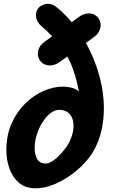

<svg xmlns="http://www.w3.org/2000/svg" viewBox="-20 -986 596 1012"><path d="M167 6.5Q114.5 6.5 80.5 -22.2Q46.5 -51 30 -97Q13.5 -143 13.5 -195Q13.5 -273 41 -335Q68.5 -397 113 -440.5Q157.5 -484 210 -506.8Q262.5 -529.5 312 -529.5Q317 -529.5 331.2 -528.2Q345.5 -527 363.2 -521.8Q381 -516.5 396 -504Q393.5 -514.5 391.2 -525.5Q389 -536.5 386.5 -547.5Q377 -589.5 359.5 -636Q342 -682.5 304 -736Q266 -789.5 194 -852.5Q182.5 -862.5 176 -877Q169.5 -891.5 169.5 -906.5Q169.5 -920.5 175.8 -933.2Q182 -946 194.5 -954Q214.5 -966 233 -966Q246.5 -966 258.5 -960.5Q270.5 -955 281.5 -945.5Q354.5 -885 409.8 -798Q465 -711 496.2 -611.5Q527.5 -512 527.5 -414Q527.5 -354 514.5 -297.2Q501.5 -240.5 473.5 -191Q455 -158 422.2 -123.2Q389.5 -88.5 347.5 -59.2Q305.5 -30 259.2 -11.8Q213 6.5 167 6.5ZM217.5 -124Q231 -123 247 -131.2Q263 -139.5 279 -153.8Q295 -168 309.2 -185Q323.5 -202 334.5 -218.5Q349.5 -241.5 358.5 -269.2Q367.5 -297 367.5 -323Q367.5 -345 360.2 -363.5Q353 -382 337.2 -393.8Q321.5 -405.5 296 -407Q271.5 -408.5 247.8 -390.8Q224 -373 204.8 -342.8Q185.5 -312.5 174 -276.2Q162.5 -240 162.5 -205Q162.5 -173 175 -149.5Q187.5 -126 217.5 -124ZM195 -661.5Q179.5 -679 179.5 -703Q179.5 -740 215.5 -766L396.5 -897Q421.5 -915.5 448 -915.5Q480 -915.5 498.5 -890.5Q510.5 -874 510.5 -853.5Q510.5 -836.5 501.5 -819.8Q492.5 -803 474.5 -790L293.5 -658.5Q269.5 -641 242.5 -641Q213 -641 195 -661.5Z"/></svg>

Font: Edu QLD Hand
Style: Regular
Weight: 400
Designer: Tina and Corey Anderson, Eben Sorkin
Foundry: Sorkin Type Co.
Version: Version 2.000